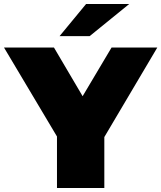

<svg xmlns="http://www.w3.org/2000/svg" viewBox="-47 -937 804 957"><path d="M237 0V-307L291 -166L-27 -700H222L437 -335H292L509 -700H737L421 -166L473 -307V0ZM250 -757 382 -917H597L400 -757Z"/></svg>

Font: MOST Montserrat Black
Style: Regular
Weight: 900
Designer: Julieta Ulanovsky
Foundry: Julieta Ulanovsky
Version: Version 8.000;March 11, 2024;FontCreator 15.0.0.2926 64-bit